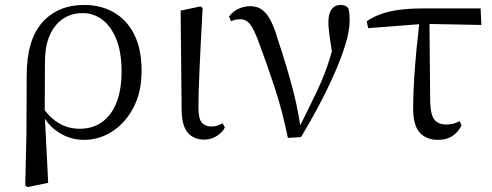

<svg xmlns="http://www.w3.org/2000/svg" viewBox="-20 -551 1992 777"><path d="M82 200 87 -6 88 -245Q88 -389 151 -460Q214 -531 321 -531Q388 -531 440.5 -501Q493 -471 523 -412Q553 -353 553 -264Q553 -179 520.5 -116.5Q488 -54 435 -19.5Q382 15 320 15Q264 15 218 -15Q184 -36 162 -70L175 189L92 206ZM161 -105Q186 -71 219 -52Q256 -30 303 -30Q355 -30 393 -57Q431 -84 451.5 -136Q472 -188 472 -263Q472 -339 451 -391.5Q430 -444 394.5 -471Q359 -498 315 -498Q246 -498 204.5 -447Q163 -396 162 -306Z M806 14Q764 14 739.5 -14.5Q715 -43 715 -112L711 -508L791 -525L800 -519Q795 -430 792 -367Q789 -304 787 -259Q785 -214 784 -180.5Q783 -147 783 -118Q783 -70 797 -54.5Q811 -39 835 -39Q850 -39 860.5 -43Q871 -47 881 -52L890 -35Q881 -17 858.5 -1.5Q836 14 806 14Z M1145 7Q1123 -101 1092.5 -194Q1062 -287 1032 -367Q1010 -429 993.5 -451Q977 -473 953 -473Q931 -473 915 -465L907 -484Q921 -504 944.5 -515Q968 -526 992 -526Q1020 -526 1039.5 -512.5Q1059 -499 1075 -468.5Q1091 -438 1106 -386Q1133 -306 1159 -212Q1182 -129 1195 -44Q1219 -91 1239 -133Q1262 -178 1281 -222.5Q1300 -267 1315 -316Q1319 -329 1323 -343Q1318 -373 1315 -396Q1309 -436 1309 -462Q1309 -496 1322 -513.5Q1335 -531 1358 -531Q1370 -531 1377.5 -527.5Q1385 -524 1390 -517Q1393 -505 1394 -494.5Q1395 -484 1395 -470Q1395 -427 1378 -371.5Q1361 -316 1333 -252.5Q1305 -189 1270 -123Q1235 -57 1198 4Z M1470 -437 1464 -465Q1494 -485 1527 -496Q1560 -507 1602 -512Q1644 -517 1699 -517H1925L1928 -450L1718 -454L1721 -137Q1723 -83 1739.5 -65Q1756 -47 1785 -47Q1801 -47 1814.5 -50.5Q1828 -54 1840 -61L1848 -43Q1833 -15 1810 0Q1787 15 1753 15Q1706 15 1679 -14Q1652 -43 1652 -112Q1652 -170 1656 -232Q1660 -294 1666 -356Q1672 -406 1676 -453Z"/></svg>

Font: Early Summer Mincho
Style: Regular
Weight: 400
Designer: GuiWonder
Version: Version 1.002